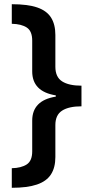

<svg xmlns="http://www.w3.org/2000/svg" viewBox="-20 -734 428 912"><path d="M36 65Q81 64 107 47Q133 30 133 -15V-161Q133 -257 245 -275V-281Q133 -299 133 -395V-541Q133 -586 107.5 -603Q82 -620 36 -621V-714Q112 -714 157 -698.5Q202 -683 222.5 -650.5Q243 -618 243 -568V-417Q243 -368 275 -347.5Q307 -327 367 -327V-229Q307 -229 275 -208.5Q243 -188 243 -140V12Q243 62 222 94.5Q201 127 155.5 142.5Q110 158 36 158Z"/></svg>

Font: Noto Sans Sundanese SemiBold
Style: Regular
Weight: 600
Version: Version 2.003